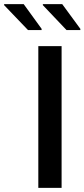

<svg xmlns="http://www.w3.org/2000/svg" viewBox="-94 -912 410 932"><path d="M92 0V-688H205V0ZM296 -766H229L114 -887V-892H208L296 -772ZM108 -766H42L-74 -887V-892H21L108 -772Z"/></svg>

Font: Saira Thin Medium
Style: Regular
Weight: 500
Version: Version 1.101